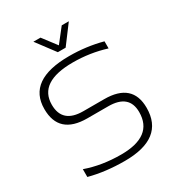

<svg xmlns="http://www.w3.org/2000/svg" viewBox="-207 -1012 1053 1145"><g transform="rotate(-30 320.0 -439.5)"><path d="M73.2 -24.4V-78.1Q183.1 -39.1 315.4 -39.1Q534.7 -39.1 534.7 -205.1Q534.7 -327.1 392.1 -327.1H248.5Q53.7 -327.1 53.7 -502.9Q53.7 -703.1 339.4 -703.1Q456.5 -703.1 566.4 -673.8V-625Q456.5 -659.2 339.4 -659.2Q105 -659.2 105 -502.9Q105 -376 248.5 -376H392.1Q585.9 -376 585.9 -205.1Q585.9 4.9 315.4 4.9Q183.1 4.9 73.2 -24.4ZM197.8 -883.8H246.6L318.8 -789.1L393.1 -883.8H441.9L346.7 -756.8H293Z"/></g></svg>

Font: Sansation Light
Style: Light
Weight: 300
Designer: Bernd Montag
Version: Version 1.301